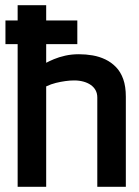

<svg xmlns="http://www.w3.org/2000/svg" viewBox="-20 -720 537 740"><path d="M278 -550V-641H1V-550ZM158 -478V-700H48V0H158V-387Q177 -396 195.5 -400.5Q214 -405 232 -407.5Q250 -410 266 -410Q285 -410 301.5 -405.5Q318 -401 330 -392.5Q342 -384 348.5 -372Q355 -360 355 -344V0H465V-347Q465 -387 455 -415Q445 -443 427 -461.5Q409 -480 386 -491Q363 -502 337 -506.5Q311 -511 284 -511Q256 -511 231.5 -505.5Q207 -500 188 -492Q169 -484 158 -478Z"/></svg>

Font: Advent Pro Expanded
Style: Bold
Weight: 700
Width: 7
Designer: VivaRado, Andreas Kalpakidis
Foundry: VivaRado, Andreas Kalpakidis
Version: Version 3.000